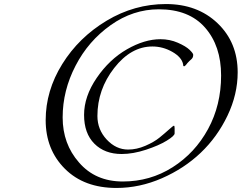

<svg xmlns="http://www.w3.org/2000/svg" viewBox="-20 -906 1196 950"><path d="M354 -581Q290 -458 290 -325Q290 -194 371 -102Q452 -8 587.5 -8Q723 -8 834 -78.5Q945 -149 1009.5 -267.5Q1074 -386 1074 -532.5Q1074 -679 994.5 -769.5Q915 -860 766 -860Q638 -860 527.5 -781.5Q417 -703 354 -581ZM1156 -548Q1156 -439 1105.5 -333.5Q1055 -228 973 -150Q891 -72 781 -24Q671 24 556 24Q396 24 301 -71Q206 -166 206 -311.5Q206 -457 288 -589Q370 -721 507.5 -803.5Q645 -886 801 -886Q957 -886 1056.5 -791Q1156 -696 1156 -548ZM734 -676Q628 -676 545 -569.5Q462 -463 462 -332Q462 -265 508 -215.5Q554 -166 614 -166Q656 -166 699 -184.5Q742 -203 769 -225Q796 -247 816.5 -265.5Q837 -284 840.5 -284Q844 -284 844 -272V-246Q844 -234 805 -210Q766 -186 702 -165Q638 -144 582 -144Q498 -144 447 -195Q396 -246 396 -337.5Q396 -429 458.5 -520.5Q521 -612 608 -662Q695 -712 774 -712Q820 -712 860 -694.5Q900 -677 918 -659.5Q936 -642 936 -635Q936 -628 934 -623Q932 -618 928 -614L917 -604Q905 -592 902 -587Q895 -578 890.5 -578Q886 -578 886 -588Q879 -623 832.5 -649.5Q786 -676 734 -676Z"/></svg>

Font: Miama
Style: Regular
Weight: 400
Italic angle: 16.5°
Designer: Linus Romer
Foundry: Linus Romer
Version: 0.32